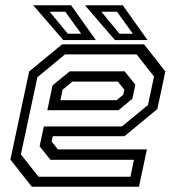

<svg xmlns="http://www.w3.org/2000/svg" viewBox="-20 -708 666 728"><path d="M526 -540 607 -437 576.5 -294.5 452 -191.5H180L175.5 -172L199.5 -141.5H537L507 0H100.5L19.5 -103L90.5 -437L215.5 -540ZM452.8 -437.5 493.2 -386.8 482 -333.8 429.5 -290.2H159.5L179.2 -384.2L244.2 -437.5ZM497.8 -501.8H226.5L121.8 -415.2L59.2 -122.5L126 -38H474.5L488 -102.2H171L130.2 -153.5L146.2 -228.5H442.2L541 -309.8L564 -417.8ZM427 -398.5H254.5L217.5 -368L209 -328H422L447.5 -349L451.5 -368ZM539.5 -556H416L302 -688H445.5ZM483.8 -580 423.5 -663.5H364.5L433.2 -580ZM343.5 -556H220L106 -688H249.5ZM287.8 -580 227.5 -663.5H168.5L237.2 -580Z"/></svg>

Font: Tourney Thin
Style: Italic
Weight: 100
Italic angle: -12°
Designer: Tyler Finck
Foundry: Etcetera Type Co
Version: Version 1.015